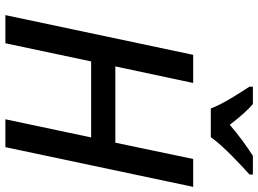

<svg xmlns="http://www.w3.org/2000/svg" viewBox="-146 -836 981 730"><g transform="rotate(90 345.0 -470.5)"><path d="M392 -781H501C532 -826 607 -896 643 -928V-941H572C535 -917 494 -888 454 -853C429 -886 400 -920 375 -941H309V-928C334 -889 373 -831 392 -781ZM37 0H144L213 -326H502L433 0H539L690 -714H584L522 -418H232L295 -714H188Z"/></g></svg>

Font: Noto Sans Medium
Style: Italic
Weight: 500
Italic angle: -12°
Designer: Monotype Design Team
Foundry: Monotype Imaging Inc.
Version: Version 2.013